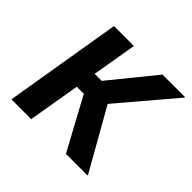

<svg xmlns="http://www.w3.org/2000/svg" viewBox="-130 -636 772 772"><g transform="rotate(45 256.0 -250.0)"><path d="M25 0 108.3 -500H221.7L189.2 -309.2H229.2L384.2 -500H512.5V-497.5L311.7 -260.8L457.5 -3.3V0H335L215 -221.7H175L137.5 0Z"/></g></svg>

Font: Familjen Grotesk GF Medium
Style: Italic
Weight: 500
Designer: Anders Wikstroem, Jonas Baeckman, Matilda Gysing, Kristian Moeller
Foundry: Familjen STHML AB
Version: Version 2.000; Beta; Release 4; Build 6